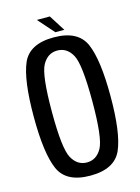

<svg xmlns="http://www.w3.org/2000/svg" viewBox="-119 -849 668 919"><g transform="rotate(-15 215.0 -389.0)"><path d="M212.8 4.4Q333.1 4.4 368.3 -76Q403.4 -156.5 403.4 -337.7Q403.4 -518.8 368.3 -599.7Q333.1 -680.5 212.8 -680.5Q92.4 -680.5 57.6 -600.1Q22.8 -519.6 22.8 -337.7Q22.8 -156.5 58 -76Q93.1 4.4 212.8 4.4ZM212.8 -60.9Q165.4 -60.9 139.1 -108.5Q112.8 -156.2 112.8 -337.7Q112.8 -520.8 139.1 -568Q165.4 -615.3 212.8 -615.3Q260.8 -615.3 286.9 -568Q312.9 -520.8 312.9 -337.7Q312.9 -156.2 286.9 -108.5Q260.8 -60.9 212.8 -60.9ZM227.5 -702.2H272L221.3 -782H156.9Z"/></g></svg>

Font: Anybody Thin Condensed
Style: Regular
Weight: 100
Width: 3
Version: Version 1.113;gftools[0.9.25]